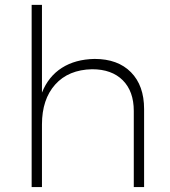

<svg xmlns="http://www.w3.org/2000/svg" viewBox="-20 -762 694 782"><path d="M365.2 -522Q460 -522 513.4 -467.8Q566.9 -413.6 566.9 -317.9V0H524.9V-310.1Q524.9 -390.1 480 -435.1Q435.1 -480 355 -480Q258.8 -478 204.8 -417.7Q150.9 -357.4 150.9 -254.9V0H108.9V-742.2H150.9V-384.8Q177.2 -450.7 231.9 -485.6Q286.6 -520.5 365.2 -522Z"/></svg>

Font: Montserrat Ultra Light
Style: Regular
Weight: 200
Designer: Julieta Ulanovsky
Foundry: Julieta Ulanovsky
Version: Version 3.001;PS 003.001;hotconv 1.0.70;makeotf.lib2.5.58329